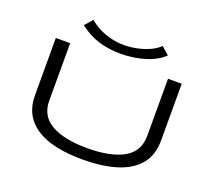

<svg xmlns="http://www.w3.org/2000/svg" viewBox="-135 -975 1269 1158"><g transform="rotate(20 500.0 -396.0)"><path d="M502 11Q303 11 201.5 -57Q100 -125 100 -255V-623H192V-254Q192 -156 274 -109.5Q356 -63 504 -63Q654 -63 737 -109.5Q820 -156 820 -257V-623H908V-258Q908 -164 858 -104.5Q808 -45 716.5 -17Q625 11 502 11ZM722 -798 771 -755Q726 -711 652 -689Q578 -667 500 -667Q422 -667 358 -686.5Q294 -706 232 -753L276 -803Q323 -763 381.5 -743Q440 -723 500 -723Q540 -723 583 -732Q626 -741 663 -758Q700 -775 722 -798Z"/></g></svg>

Font: Inconsolata UltraExpanded Thin
Style: Regular
Weight: 100
Width: 9
Monospace: yes
Designer: Raph Levien, Cyreal, Brenton Simpson
Foundry: Raph Levien, Cyreal, Google
Version: Version 3.100; ttfautohint (v1.8.4.7-5d5b)